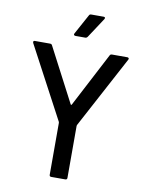

<svg xmlns="http://www.w3.org/2000/svg" viewBox="-96 -958 777 1024"><g transform="rotate(10 292.5 -446.0)"><path d="M244 -11V-292Q244 -296 243 -297L35 -688Q34 -690 34 -693Q34 -700 42 -700H124Q133 -700 136 -693L289 -400Q290 -398 292 -398Q294 -398 295 -400L448 -693Q451 -700 460 -700H543Q548 -700 550.5 -696.5Q553 -693 550 -688L341 -297Q340 -296 340 -292V-11Q340 -1 330 -1H254Q244 -1 244 -11ZM243 -776 302 -884Q305 -891 314 -891H381Q387 -891 388.5 -887.5Q390 -884 387 -879L316 -771Q311 -764 304 -764H251Q245 -764 242.5 -767.5Q240 -771 243 -776Z"/></g></svg>

Font: Amber EN Medium
Style: Regular
Weight: 500
Designer: Jeremy Tribby
Foundry: Tribby Type Co.
Version: Version 1.403 November 24, 2021